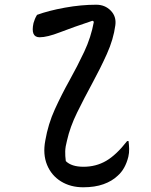

<svg xmlns="http://www.w3.org/2000/svg" viewBox="-20 -780 640 814"><path d="M137 -717Q186 -735 255 -747.5Q324 -760 388 -760Q425 -760 449.5 -735Q474 -710 469 -673Q461 -613 433 -551Q405 -489 371 -426.5Q337 -364 307 -303Q277 -242 264 -184Q257 -158 256.5 -138.5Q256 -119 259 -97Q283 -73 334 -73Q387 -73 430 -98Q473 -123 519 -182H525Q527 -166 527.5 -149Q528 -132 524 -115Q511 -63 479 -35Q455 -12 418.5 1Q382 14 333 14Q279 14 238.5 -11Q198 -36 179.5 -81Q161 -126 172 -184Q184 -254 212.5 -316.5Q241 -379 274.5 -439Q308 -499 337 -560.5Q366 -622 378 -688L372 -692Q288 -664 234 -643Q180 -622 148 -622Q109 -622 122 -682Q125 -692 128 -699.5Q131 -707 137 -717Z"/></svg>

Font: Recursive Mn Csl St
Style: Italic
Weight: 400
Italic angle: -15°
Monospace: yes
Version: Version 1.079;hotconv 1.0.112;makeotfexe 2.5.65598; ttfautoh